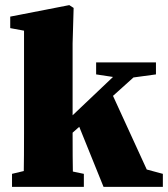

<svg xmlns="http://www.w3.org/2000/svg" viewBox="-20 -731 659 751"><path d="M554 -68 617 -51V0H385L290 -235L264 -212Q264 -107 265 -60L308 -51V0H27V-51L73 -62Q74 -111 74 -210V-611L20 -621V-666L251 -711L268 -700L264 -561V-280L422 -430L356 -440V-487H590V-440L502 -428L422 -356Z"/></svg>

Font: TypoPRO Source Serif Pro
Style: Regular
Weight: 900
Designer: Frank Grießhammer
Foundry: Adobe Systems Incorporated
Version: Version 1.017;PS 1.0;hotconv 1.0.79;makeotf.lib2.5.61930